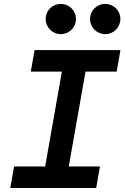

<svg xmlns="http://www.w3.org/2000/svg" viewBox="-20 -945 626 965"><path d="M31.7 0H463.4L482.4 -108.4H325.7L409.7 -585H566.4L585.4 -693.4H153.8L134.8 -585H291L207 -108.4H50.8ZM285.6 -773.4C328.1 -773.4 361.8 -807.1 361.8 -849.6C361.8 -892.1 328.1 -925.3 285.6 -925.3C243.7 -925.3 209.5 -892.1 209.5 -849.6C209.5 -807.1 243.7 -773.4 285.6 -773.4ZM508.8 -773.4C550.8 -773.4 585 -807.1 585 -849.6C585 -892.1 550.8 -925.3 508.8 -925.3C466.8 -925.3 432.6 -892.1 432.6 -849.6C432.6 -807.1 466.8 -773.4 508.8 -773.4Z"/></svg>

Font: Cascadia Code SemiBold
Style: Italic
Weight: 600
Italic angle: -10°
Monospace: yes
Designer: Aaron Bell
Foundry: Saja Typeworks
Version: Version 2404.023